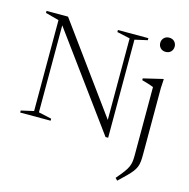

<svg xmlns="http://www.w3.org/2000/svg" viewBox="-134 -843 1213 1234"><g transform="rotate(15 472.0 -226.0)"><path d="M123.5 -32.5V-637.5L34 -661.5V-675H177L617 -70.5L595.5 -40V-642.5L509 -661.5V-675H711.5V-661.5L627.5 -642.5V10H610L140.5 -632L155.5 -642.5V-32.5L242 -13.5V0H39.5V-13.5ZM841 -618.5Q819.5 -618.5 806.2 -632.2Q793 -646 793 -666Q793 -685.5 806.2 -699.2Q819.5 -713 841 -713Q863 -713 876 -699.2Q889 -685.5 889 -666Q889 -646 876 -632.2Q863 -618.5 841 -618.5ZM821.5 -379Q816 -381.5 803.2 -386Q790.5 -390.5 774.8 -395.2Q759 -400 743.5 -404V-416L870 -446H875.5L872 -386.5V59Q872 85.5 869.8 104.8Q867.5 124 861 140Q854.5 156 842 172.5Q829.5 189 808.2 210.2Q787 231.5 755 261.5L740.5 246.5Q768.5 214 785 191.8Q801.5 169.5 809.2 151.8Q817 134 819.2 116.2Q821.5 98.5 821.5 74Z"/></g></svg>

Font: Newsreader 24pt Light
Style: Regular
Weight: 300
Designer: Hugues Gentile
Foundry: Production Type
Version: Version 1.003